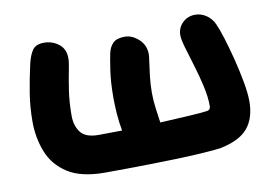

<svg xmlns="http://www.w3.org/2000/svg" viewBox="-63 -624 1050 733"><g transform="rotate(-10 462.5 -258.0)"><path d="M289 9Q197 9 145 -24.5Q93 -58 71.5 -113Q50 -168 50 -231Q50 -286 58.5 -339.5Q67 -393 80 -450Q88 -484 101 -502Q114 -520 145 -520Q177 -520 202 -501Q227 -482 227 -445Q227 -430 220.5 -398Q214 -366 207.5 -322.5Q201 -279 201 -227Q201 -189 220 -163Q239 -137 290 -137Q323 -137 381 -138Q375 -170 372.5 -204Q370 -238 370 -268Q370 -328 377 -374Q384 -420 388 -438Q393 -460 407 -474.5Q421 -489 453 -489Q481 -489 506.5 -466Q532 -443 532 -407Q532 -399 528.5 -376Q525 -353 521.5 -322Q518 -291 518 -260Q518 -228 522.5 -197Q527 -166 530 -143Q591 -146 641.5 -149Q692 -152 713 -155Q727 -157 727 -172Q727 -207 717.5 -249.5Q708 -292 695 -334Q682 -376 672.5 -409Q663 -442 663 -457Q663 -486 683 -505.5Q703 -525 732 -525Q755 -525 775 -511.5Q795 -498 805 -476Q814 -457 826.5 -417.5Q839 -378 851 -330.5Q863 -283 871 -238.5Q879 -194 879 -164Q879 -99 847 -60.5Q815 -22 741 -7Q723 -4 681 -1Q639 2 585 4Q531 6 474.5 7Q418 8 368.5 8.5Q319 9 289 9Z"/></g></svg>

Font: Shantell Sans Normal
Style: Bold
Weight: 700
Designer: Stephen Nixon, Anya Danilova, Shantell Martin
Foundry: Arrow Type
Version: Version 1.009;[a7da0bfa3]